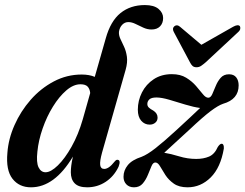

<svg xmlns="http://www.w3.org/2000/svg" viewBox="-20 -750 994 778"><path d="M460.5 -74.5Q442 -35.5 408.2 -13.2Q374.5 9 333 9Q298.5 9 282.8 -7Q267 -23 267 -52Q267 -64 268.8 -79Q270.5 -94 275.5 -115.5Q201 9 105.5 9Q57.5 9 30.5 -25.8Q3.5 -60.5 10 -131Q14 -187 38.8 -243Q63.5 -299 104.2 -345.5Q145 -392 198 -420Q251 -448 311 -448Q342 -448 364 -438.5L408.5 -594.5Q428 -664.5 468.2 -697Q508.5 -729.5 567 -729.5Q604 -729.5 622.5 -713.8Q641 -698 641 -677Q641 -656 628.5 -643.2Q616 -630.5 594 -630.5Q577 -630.5 560.8 -638Q544.5 -645.5 529.2 -653Q514 -660.5 500 -660.5Q485.5 -660.5 475 -649.5Q464.5 -638.5 462 -621Q461 -607 467.8 -592.5Q474.5 -578 482.8 -560.5Q491 -543 494.2 -520.2Q497.5 -497.5 489 -467L393.5 -131.5Q384 -97 386 -81.2Q388 -65.5 402.5 -65.5Q411 -65.5 421.2 -72.2Q431.5 -79 445.5 -96.5Q451.5 -103.5 456.5 -102.5Q470.5 -101 460.5 -74.5ZM131.5 -135.5Q126.5 -92 136.2 -72Q146 -52 164.5 -52Q186 -52 214.5 -79.8Q243 -107.5 270.2 -156Q297.5 -204.5 315.5 -267L345.5 -373Q344 -389.5 335.2 -399Q326.5 -408.5 306 -408.5Q277.5 -408.5 248.5 -383.5Q219.5 -358.5 194.5 -318Q169.5 -277.5 152.8 -229.5Q136 -181.5 131.5 -135.5ZM610.5 -91.5Q600.5 -92.5 594 -77.2Q587.5 -62 579.5 -42Q571.5 -22 558.5 -6.5Q545.5 9 523 9Q503.5 9 492 -3Q480.5 -15 480.5 -33.5Q480.5 -59.5 497.8 -80.8Q515 -102 553.5 -114.5Q577 -123.5 610.5 -149.8Q644 -176 694 -222Q725.5 -251 750.2 -274Q775 -297 791 -312.5Q764.5 -316 731 -326.2Q697.5 -336.5 666 -345.8Q634.5 -355 614 -355Q593.5 -355 585.2 -347.2Q577 -339.5 577 -328.5Q577 -320 583.2 -314Q589.5 -308 601 -302Q618.5 -291 618.5 -273.5Q618.5 -260.5 609.2 -252.8Q600 -245 586.5 -245Q566 -245 552.2 -260.8Q538.5 -276.5 538.5 -305.5Q538.5 -342.5 555.2 -375.5Q572 -408.5 603 -429Q634 -449.5 676.5 -449.5Q711 -449.5 734.5 -435Q758 -420.5 774.2 -401.8Q790.5 -383 802 -368.5Q813.5 -354 824 -354Q833.5 -354 840 -368.2Q846.5 -382.5 854 -401.2Q861.5 -420 874 -434.5Q886.5 -449 908 -449Q927.5 -449 937.2 -436.5Q947 -424 947 -404Q947 -347.5 884 -329.5Q864.5 -323 833.2 -299.5Q802 -276 748 -225Q714 -193.5 688.5 -170.5Q663 -147.5 645.5 -131Q671.5 -127 705.8 -116.5Q740 -106 775 -106Q804.5 -106 827 -115.5Q849.5 -125 862.5 -154.5Q871.5 -168 878.5 -167.5Q888 -167 887 -148Q874 -71 833.8 -31Q793.5 9 740 9Q705.5 9 684.2 -6Q663 -21 650.2 -40.8Q637.5 -60.5 628.8 -75.8Q620 -91 610.5 -91.5ZM814 -498Q803 -488.5 794.8 -483Q786.5 -477.5 776.5 -477.5Q766 -477.5 760.2 -482.8Q754.5 -488 749.5 -498L684 -621Q676.5 -635.5 687 -644Q697.5 -652 709.5 -641.5L796 -568.5L924.5 -641.5Q944.5 -652.5 952 -644Q954.5 -640 953.5 -633.2Q952.5 -626.5 944.5 -619.5Z"/></svg>

Font: Fraunces 144pt S050 SemiBold
Style: Italic
Weight: 600
Italic angle: -16°
Version: Version 1.000; ttfautohint (v1.8.3)